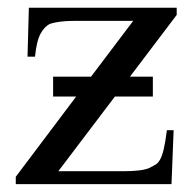

<svg xmlns="http://www.w3.org/2000/svg" viewBox="-20 -467 484 487"><path d="M271.5 -222.2 127.9 -32.7H292Q342.3 -32.7 359.9 -41.5Q367.7 -45.4 374.3 -49.3Q380.9 -53.2 386 -62.3Q391.1 -71.3 395.3 -88.6Q399.4 -106 403.3 -136.7H420.4L415 0H20V-18.6L173.3 -222.2H114.7V-272.5H210.9L317.9 -414.1H169.9Q147 -414.1 131.6 -411.9Q116.2 -409.7 107.4 -406.7Q93.3 -400.4 83 -381.8Q72.8 -363.3 68.8 -323.2H49.8L53.2 -447.3H428.2V-429.2L309.6 -272.5H367.7V-222.2Z"/></svg>

Font: Doulos SIL Compact
Style: Regular
Weight: 400
Designer: Walt Agee, Victor Gaultney, Peter Martin, Debbi Hosken
Foundry: SIL International
Version: Version 4.110; 2011; Maintenance release ; LnSpcTght